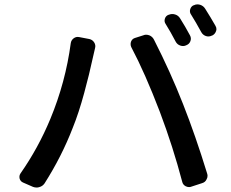

<svg xmlns="http://www.w3.org/2000/svg" viewBox="-20 -840 1040 865"><path d="M726.6 -731.4Q718.8 -742.2 722.7 -755.4Q726.6 -768.6 739.3 -773.4H740.2Q753.9 -779.3 768.6 -774.9Q783.2 -770.5 791 -757.8Q814.5 -720.7 835.9 -680.7Q842.8 -668 837.9 -654.8Q833 -641.6 820.3 -636.7L818.4 -635.7Q805.7 -629.9 792 -634.8Q778.3 -639.6 771.5 -652.3Q748 -697.3 726.6 -731.4ZM840.8 -774.4Q833 -785.2 836.9 -798.3Q840.8 -811.5 852.5 -816.4H853.5Q861.3 -820.3 869.1 -820.3Q875 -820.3 881.8 -818.4Q896.5 -813.5 904.3 -800.8Q929.7 -760.7 950.2 -724.6Q955.1 -716.8 955.1 -709Q955.1 -704.1 953.1 -699.2Q948.2 -685.5 935.5 -679.7H934.6Q920.9 -672.9 907.2 -677.7Q893.6 -682.6 886.7 -695.3Q862.3 -740.2 840.8 -774.4ZM207 -304.7Q275.4 -469.7 298.8 -645.5Q300.8 -659.2 312 -667.5Q323.2 -675.8 336.9 -672.9L382.8 -664.1Q396.5 -661.1 404.3 -648.9Q412.1 -636.7 408.2 -623Q402.3 -598.6 396.5 -572.3Q383.8 -511.7 359.4 -421.4Q335 -331.1 307.6 -263.7Q257.8 -134.8 180.7 -13.7Q171.9 -1 157.2 2.9Q151.4 4.9 145.5 4.9Q136.7 4.9 128.9 2L84 -17.6Q72.3 -22.5 68.4 -35.2Q67.4 -39.1 67.4 -43Q67.4 -51.8 72.3 -58.6Q152.3 -172.9 207 -304.7ZM700.2 -335.9Q633.8 -509.8 571.3 -627.9Q568.4 -633.8 568.4 -641.6Q568.4 -646.5 570.3 -652.3Q575.2 -665 587.9 -668.9L625 -680.7Q631.8 -683.6 637.7 -683.6Q645.5 -683.6 653.3 -680.7Q667 -674.8 673.8 -661.1Q748 -515.6 804.7 -371.1Q861.3 -227.5 913.1 -58.6Q915 -52.7 915 -47.9Q915 -39.1 910.2 -31.2Q904.3 -18.6 889.6 -14.6L841.8 1Q836.9 2.9 832 2.9Q824.2 2.9 816.4 -1Q803.7 -7.8 800.8 -21.5Q759.8 -177.7 700.2 -335.9Z"/></svg>

Font: Gen Jyuu GothicL Medium
Style: Regular
Weight: 500
Designer: [Source Han Sans]
Ryoko NISHIZUKA  (kana & ideographs); Paul D. Hunt (Latin, Greek & Cyrillic); Wenlong ZHANG  (bopomofo
Version: Version 1.002.20150607